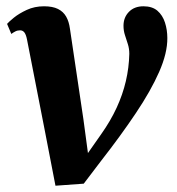

<svg xmlns="http://www.w3.org/2000/svg" viewBox="-20 -581 564 611"><path d="M66 -455Q63 -470.5 57.8 -477.5Q52.5 -484.5 44 -484.5Q35.5 -484.5 28.8 -481Q22 -477.5 16 -473L2.5 -505Q8 -511.5 24.2 -524.8Q40.5 -538 65.2 -549.5Q90 -561 120 -561Q147.5 -561 164.5 -552.5Q181.5 -544 190.5 -528.2Q199.5 -512.5 202.5 -490L245.5 -201L266.5 -44.5L228 -48.5L302 -154Q332 -196.5 351.2 -238.2Q370.5 -280 380.5 -322.8Q390.5 -365.5 391.5 -409.5Q391.5 -426 387 -440.2Q382.5 -454.5 377.8 -468.8Q373 -483 373 -499Q373 -525.5 390.2 -543.2Q407.5 -561 436.5 -561Q464.5 -561 481 -546.8Q497.5 -532.5 505 -509.2Q512.5 -486 512.5 -460Q513 -412.5 486.5 -352.2Q460 -292 412.2 -220.8Q364.5 -149.5 302 -69.5L246.5 3.5L156.5 10L122 -168.5Z"/></svg>

Font: Merriweather 36pt
Style: Bold Italic
Weight: 700
Italic angle: -7.8°
Version: Version 2.101